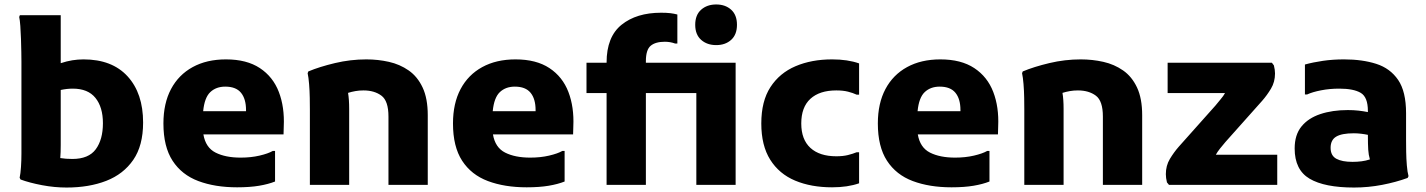

<svg xmlns="http://www.w3.org/2000/svg" viewBox="-20 -828 6386 860"><path d="M278 12Q224 12 168.5 1.5Q113 -9 72 -24L68 -32Q72 -50 74 -80Q76 -110 76 -140Q76 -170 76 -190V-552Q76 -567 75.5 -594.5Q75 -622 74 -653.5Q73 -685 71 -712Q69 -739 66 -752L69 -760H252V-545Q279 -554 304 -558Q329 -562 354 -562Q482 -562 551.5 -486Q621 -410 621 -279Q621 -176 577 -112Q533 -48 456 -18Q379 12 278 12ZM252 -179Q252 -162 251.5 -147Q251 -132 250 -120Q262 -118 276 -117Q290 -116 304 -116Q377 -116 409 -159.5Q441 -203 441 -276Q441 -348 407.5 -389.5Q374 -431 306 -431Q280 -431 252 -425Z M1042 11Q943 11 868.5 -17Q794 -45 753 -108Q712 -171 712 -275Q712 -365 746 -429Q780 -493 843 -527.5Q906 -562 992 -562Q1085 -562 1144 -523Q1203 -484 1229 -416Q1255 -348 1251 -262L1250 -226H891Q901 -167 945.5 -144.5Q990 -122 1058 -122Q1104 -122 1142.5 -131Q1181 -140 1202 -152H1212V-15Q1182 -3 1140.5 4Q1099 11 1042 11ZM989 -440Q948 -440 922 -415.5Q896 -391 890 -330H1082V-335Q1082 -385 1059.5 -412.5Q1037 -440 989 -440Z M1368 0V-338Q1368 -358 1367.5 -389.5Q1367 -421 1364.5 -451.5Q1362 -482 1358 -500L1361 -508Q1411 -529 1480.5 -545.5Q1550 -562 1621 -562Q1673 -562 1722 -551Q1771 -540 1810.5 -512.5Q1850 -485 1873 -436Q1896 -387 1896 -312V0H1720V-306Q1720 -376 1688.5 -399.5Q1657 -423 1608 -423Q1589 -423 1572 -420Q1555 -417 1539 -412Q1544 -383 1544 -340V0Z M2339 11Q2240 11 2165.5 -17Q2091 -45 2050 -108Q2009 -171 2009 -275Q2009 -365 2043 -429Q2077 -493 2140 -527.5Q2203 -562 2289 -562Q2382 -562 2441 -523Q2500 -484 2526 -416Q2552 -348 2548 -262L2547 -226H2188Q2198 -167 2242.5 -144.5Q2287 -122 2355 -122Q2401 -122 2439.5 -131Q2478 -140 2499 -152H2509V-15Q2479 -3 2437.5 4Q2396 11 2339 11ZM2286 -440Q2245 -440 2219 -415.5Q2193 -391 2187 -330H2379V-335Q2379 -385 2356.5 -412.5Q2334 -440 2286 -440Z M3188 -626Q3147 -626 3120.5 -649.5Q3094 -673 3094 -717Q3094 -761 3120.5 -784.5Q3147 -808 3188 -808Q3229 -808 3255 -784.5Q3281 -761 3281 -717Q3281 -673 3255 -649.5Q3229 -626 3188 -626ZM2697 0V-411H2607V-547H2697V-548Q2697 -663 2764 -717Q2831 -771 2941 -771Q2966 -771 2982.5 -769Q2999 -767 3014 -763V-633H3004Q2982 -641 2958 -641Q2916 -641 2894.5 -623Q2873 -605 2873 -554V-547H3275V0H3099V-411H2873V0Z M3390 -275Q3390 -375 3431 -438Q3472 -501 3543.5 -531.5Q3615 -562 3707 -562Q3777 -562 3828 -544V-404H3817Q3800 -412 3778 -417.5Q3756 -423 3726 -423Q3651 -423 3610 -385.5Q3569 -348 3569 -275Q3569 -203 3610 -165.5Q3651 -128 3726 -128Q3756 -128 3778 -133.5Q3800 -139 3817 -146H3828V-7Q3777 11 3707 11Q3613 11 3541.5 -19Q3470 -49 3430 -112.5Q3390 -176 3390 -275Z M4242 11Q4143 11 4068.5 -17Q3994 -45 3953 -108Q3912 -171 3912 -275Q3912 -365 3946 -429Q3980 -493 4043 -527.5Q4106 -562 4192 -562Q4285 -562 4344 -523Q4403 -484 4429 -416Q4455 -348 4451 -262L4450 -226H4091Q4101 -167 4145.5 -144.5Q4190 -122 4258 -122Q4304 -122 4342.5 -131Q4381 -140 4402 -152H4412V-15Q4382 -3 4340.5 4Q4299 11 4242 11ZM4189 -440Q4148 -440 4122 -415.5Q4096 -391 4090 -330H4282V-335Q4282 -385 4259.5 -412.5Q4237 -440 4189 -440Z M4568 0V-338Q4568 -358 4567.5 -389.5Q4567 -421 4564.5 -451.5Q4562 -482 4558 -500L4561 -508Q4611 -529 4680.5 -545.5Q4750 -562 4821 -562Q4873 -562 4922 -551Q4971 -540 5010.5 -512.5Q5050 -485 5073 -436Q5096 -387 5096 -312V0H4920V-306Q4920 -376 4888.5 -399.5Q4857 -423 4808 -423Q4789 -423 4772 -420Q4755 -417 4739 -412Q4744 -383 4744 -340V0Z M5216 0 5207 -11Q5202 -31 5202 -48Q5202 -86 5220 -116Q5238 -146 5260 -171L5424 -355Q5435 -369 5447.5 -383.5Q5460 -398 5467 -411H5210V-547H5677L5686 -535Q5691 -515 5691 -499Q5691 -461 5673 -431Q5655 -401 5633 -376L5469 -192Q5457 -178 5445 -163Q5433 -148 5426 -135H5701V0Z M6045 12Q5913 12 5846 -27.5Q5779 -67 5779 -163Q5779 -224 5809.5 -261.5Q5840 -299 5894 -317Q5948 -335 6017 -335Q6043 -335 6065 -332.5Q6087 -330 6107 -326V-331Q6107 -393 6075 -412Q6043 -431 5979 -431Q5936 -431 5897.5 -423.5Q5859 -416 5835 -405H5825V-539Q5861 -549 5905.5 -555.5Q5950 -562 6000 -562Q6082 -562 6144.5 -542Q6207 -522 6242.5 -470Q6278 -418 6278 -321V-200Q6278 -179 6278.5 -148Q6279 -117 6281.5 -87Q6284 -57 6289 -39L6285 -31Q6233 -12 6171 0Q6109 12 6045 12ZM5940 -166Q5940 -131 5965.5 -117Q5991 -103 6038 -103Q6059 -103 6078.5 -105.5Q6098 -108 6116 -114Q6110 -134 6108.5 -157.5Q6107 -181 6107 -224Q6093 -227 6076.5 -229Q6060 -231 6044 -231Q5990 -231 5965 -216Q5940 -201 5940 -166Z"/></svg>

Font: Kufam
Style: Bold
Weight: 700
Designer: Wael Morcos, Artur Schmal
Foundry: Original Type
Version: Version 1.300; ttfautohint (v1.8.3)